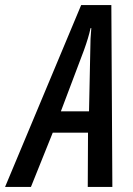

<svg xmlns="http://www.w3.org/2000/svg" viewBox="-75 -737 523 757"><path d="M-55 0 245 -717H364L368 0H271L272 -214H133L47 0ZM165 -298H276L281 -539Q281 -563 282 -584.5Q283 -606 285 -626H282Q278 -607 271.5 -585.5Q265 -564 256 -539Z"/></svg>

Font: Noto Sans ExtraCondensed Medium
Style: Italic
Weight: 500
Width: 2
Italic angle: -12°
Designer: Monotype Design Team
Foundry: Monotype Imaging Inc.
Version: Version 2.013; ttfautohint (v1.8.4.7-5d5b)